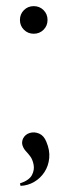

<svg xmlns="http://www.w3.org/2000/svg" viewBox="-20 -517 225 626"><path d="M55 -65Q62 -79 77 -83.5Q92 -88 107.5 -81.5Q123 -75 131 -55Q143 -27 140.5 -1.5Q138 24 125 44Q112 64 91.5 76Q71 88 47 89L45 81Q75 71 84 54Q93 37 89.5 19.5Q86 2 78 -8Q72 -16 64.5 -24Q57 -32 53.5 -42.5Q50 -53 55 -65ZM90 -407Q71 -407 58 -420Q45 -433 45 -452Q45 -471 58 -484Q71 -497 90 -497Q109 -497 122 -484Q135 -471 135 -452Q135 -433 122 -420Q109 -407 90 -407Z"/></svg>

Font: Cinzel
Style: Regular
Weight: 400
Designer: Natanael Gama
Version: Version 2.000